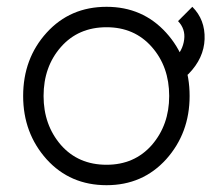

<svg xmlns="http://www.w3.org/2000/svg" viewBox="-20 -532 624 564"><path d="M477 -346 506 -292Q520 -302 534 -315Q579 -361 581 -417Q583 -474 545 -512L503 -470Q525 -447 521 -416Q517 -383 491 -358Q484 -351 477 -346ZM293 -452Q375 -452 426 -394Q477 -336 477 -250Q477 -165 426 -106Q375 -48 293 -48Q210 -48 159 -106Q108 -165 108 -250Q108 -336 159 -394Q210 -452 293 -452ZM293 -512Q186 -512 117 -436Q48 -360 48 -250Q48 -141 117 -64Q186 12 293 12Q399 12 468 -64Q537 -141 537 -250Q537 -360 468 -436Q399 -512 293 -512Z"/></svg>

Font: Unageo Variable
Style: Regular
Weight: 300
Designer: Richard Sepsi
Foundry: Richard Sepsi
Version: Version 2.200